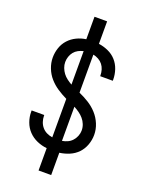

<svg xmlns="http://www.w3.org/2000/svg" viewBox="-173 -925 846 1115"><g transform="rotate(20 250.0 -368.0)"><path d="M211 107V-31Q180 -34 150 -47Q120 -60 98 -83Q76 -106 65 -136.5Q54 -167 54 -199Q54 -201 54 -203Q54 -205 54 -207H132Q132 -206 132 -204.5Q132 -203 132 -202Q132 -184 138 -166Q144 -148 156 -134Q168 -120 184.5 -112Q201 -104 220 -101V-339Q189 -354 161 -372.5Q133 -391 111 -416Q89 -441 76.5 -473Q64 -505 64 -538Q64 -569 74 -598.5Q84 -628 104.5 -650.5Q125 -673 153 -686.5Q181 -700 211 -704V-843H289V-704Q319 -700 348 -687Q377 -674 397.5 -651Q418 -628 428 -598Q438 -568 438 -537Q438 -535 438 -533.5Q438 -532 438 -530H360Q360 -531 360 -532Q360 -533 360 -534Q360 -552 355 -569Q350 -586 339.5 -599.5Q329 -613 313 -622Q297 -631 280 -634V-399Q312 -385 341.5 -366.5Q371 -348 394 -322.5Q417 -297 430.5 -264.5Q444 -232 444 -197Q444 -166 433 -135.5Q422 -105 400.5 -82.5Q379 -60 349.5 -47.5Q320 -35 289 -31V107ZM220 -427V-634Q203 -630 188 -622Q173 -614 162.5 -601Q152 -588 146.5 -571.5Q141 -555 141 -538Q141 -520 147.5 -503Q154 -486 164.5 -472Q175 -458 189.5 -447Q204 -436 220 -427ZM280 -101Q298 -104 314 -111.5Q330 -119 342 -132.5Q354 -146 360.5 -163Q367 -180 367 -197Q367 -216 360 -234Q353 -252 340.5 -266.5Q328 -281 312.5 -292Q297 -303 280 -312Z"/></g></svg>

Font: Iosevka SS04
Style: Regular
Weight: 400
Monospace: yes
Designer: Belleve Invis
Foundry: Belleve Invis
Version: Version 19.0.0; ttfautohint (v1.8.4)